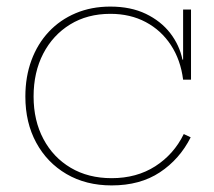

<svg xmlns="http://www.w3.org/2000/svg" viewBox="-20 -555 649 583"><path d="M319 8Q241 8 182 -26.5Q123 -61 90 -121.8Q57 -182.5 57 -262Q57 -322 75.5 -372Q94 -422 128.2 -458.5Q162.5 -495 210 -515Q257.5 -535 315 -535Q377 -535 422.8 -513Q468.5 -491 496.8 -454.5Q525 -418 534 -374H542L536 -313Q528.5 -373 499 -418Q469.5 -463 422.5 -488Q375.5 -513 315 -513Q245.5 -513 193 -480.8Q140.5 -448.5 111.2 -392Q82 -335.5 82 -262Q82 -189 111.8 -133Q141.5 -77 194.8 -45.5Q248 -14 319 -14Q395 -14 451.5 -50.2Q508 -86.5 538 -148L559 -138Q525.5 -71.5 465.5 -31.8Q405.5 8 319 8ZM536 -313V-526H560V-313Z"/></svg>

Font: Hepta Slab ExtraLight ExtraLight
Style: Regular
Weight: 250
Version: Version 1.102